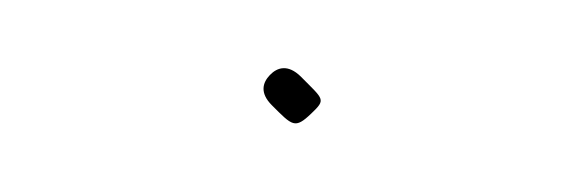

<svg xmlns="http://www.w3.org/2000/svg" viewBox="-20 -346 169 56"><path d="M59.3 -315.3C65.3 -309.3 66 -308.3 70.8 -312.9C75.2 -317.1 74.4 -316.9 67.7 -323.7C64 -327.3 60.9 -326.4 58.7 -324.1C56.6 -321.9 55.7 -318.9 59.3 -315.3Z"/></svg>

Font: Take Off
Style: Hairball
Weight: 400
Foundry: Cannot Into Space Fonts
Version: Version 0.89